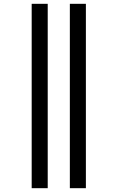

<svg xmlns="http://www.w3.org/2000/svg" viewBox="-20 -843 616 1006"><path d="M146 143H230V-823H146ZM346 143H430V-823H346Z"/></svg>

Font: Iosevka SS01 Extended
Style: Regular
Weight: 400
Width: 7
Monospace: yes
Designer: Belleve Invis
Foundry: Belleve Invis
Version: Version 3.4.7; ttfautohint (v1.8.3)